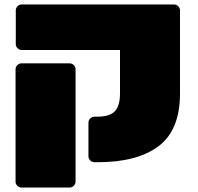

<svg xmlns="http://www.w3.org/2000/svg" viewBox="-20 -720 890 864"><path d="M78 -700H763Q774 -700 782 -692Q790 -684 790 -673V-299Q790 -135 694 -62.5Q598 10 419 10H405Q394 10 386 2Q378 -6 378 -17V-168Q378 -179 386 -187Q394 -195 405 -195H419Q473 -195 496.5 -219Q520 -243 520 -300V-495H78Q67 -495 59 -503Q51 -511 51 -522V-673Q51 -684 59 -692Q67 -700 78 -700ZM293 124H77Q66 124 58 116Q50 108 50 97V-408Q50 -419 58 -427Q66 -435 77 -435H293Q304 -435 312 -427Q320 -419 320 -408V97Q320 108 312 116Q304 124 293 124Z"/></svg>

Font: Rubik Mono One
Style: Regular
Weight: 400
Designer: Hubert and Fischer with Elvire Volk Leonovitch (Cyrillic Expansion: Cyreal)
Foundry: Hubert and Fischer with Elvire Volk Leonovitch
Version: Version 2.000